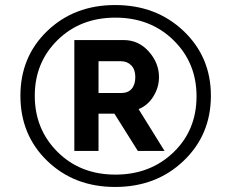

<svg xmlns="http://www.w3.org/2000/svg" viewBox="-20 -735 895 762"><path d="M61 -355Q61 -510 168 -612.5Q275 -715 437 -715Q600 -715 708.5 -612Q817 -509 817 -355Q817 -200 708.5 -96.5Q600 7 437 7Q275 7 168 -96Q61 -199 61 -355ZM760 -353Q760 -486 668.5 -575.5Q577 -665 438 -665Q299 -665 208.5 -576Q118 -487 118 -355Q118 -222 208.5 -132Q299 -42 438 -42Q576 -42 668 -130Q760 -218 760 -353ZM275 -576H471Q530 -576 570.5 -530.5Q611 -485 611 -429Q611 -388 588.5 -352Q566 -316 530 -302L633 -136H527L434 -284H371V-136H275ZM463 -366Q488 -366 502.5 -382.5Q517 -399 517 -429Q517 -459 501 -475.5Q485 -492 460 -492H371V-366Z"/></svg>

Font: Raleway-v4020
Style: Bold Italic
Weight: 700
Italic angle: -12°
Designer: Matt McInerney, Pablo Impallari, Rodrigo Fuenzalida
Foundry: Matt McInerney, Pablo Impallari, Rodrigo Fuenzalida
Version: Version 4.020;PS 004.020;hotconv 1.0.88;makeotf.lib2.5.64775